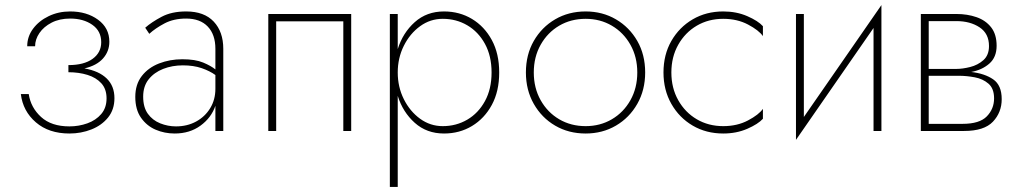

<svg xmlns="http://www.w3.org/2000/svg" viewBox="-20 -515 3989 755"><path d="M253 10Q172 10 121 -34Q70 -78 62 -145H93Q101 -92 141.5 -55Q182 -18 253 -18Q290 -18 323.5 -30Q357 -42 378 -66.5Q399 -91 399 -128Q399 -165 378.5 -187.5Q358 -210 324 -220.5Q290 -231 249 -231V-259Q310 -259 344 -283.5Q378 -308 378 -349Q378 -393 343 -417.5Q308 -442 256 -442Q214 -442 183 -426Q152 -410 135 -385Q118 -360 118 -333H87Q87 -371 110 -402Q133 -433 171.5 -451.5Q210 -470 256 -470Q321 -470 365.5 -437.5Q410 -405 410 -351Q410 -313 385 -285Q360 -257 312 -246Q369 -236 399.5 -206.5Q430 -177 430 -129Q430 -84 405 -53Q380 -22 339.5 -6Q299 10 253 10Z M567 -382 551 -406Q576 -428 615.5 -449Q655 -470 712 -470Q783 -470 820.5 -430Q858 -390 858 -323V0H827V-99Q811 -52 768.5 -21Q726 10 667 10Q627 10 592 -5Q557 -20 534.5 -52Q512 -84 512 -134Q512 -183 537.5 -216Q563 -249 605.5 -265.5Q648 -282 697 -282Q748 -282 779 -269Q810 -256 827 -242V-323Q827 -379 797 -410.5Q767 -442 712 -442Q663 -442 627 -423Q591 -404 567 -382ZM543 -135Q543 -93 561.5 -67.5Q580 -42 610 -30Q640 -18 672 -18Q716 -18 751 -37Q786 -56 806.5 -89.5Q827 -123 827 -166V-220Q805 -236 773 -247Q741 -258 699 -258Q657 -258 621.5 -244Q586 -230 564.5 -203Q543 -176 543 -135Z M1361 -460V0H1330V-431H1066V0H1035V-460Z M1544 220H1513V-460H1544V-322Q1564 -386 1611 -428Q1658 -470 1726 -470Q1787 -470 1836 -440.5Q1885 -411 1914 -357.5Q1943 -304 1943 -230Q1943 -156 1914 -102.5Q1885 -49 1836 -19.5Q1787 10 1726 10Q1658 10 1611 -32Q1564 -74 1544 -138ZM1913 -230Q1913 -295 1887 -342.5Q1861 -390 1817.5 -415.5Q1774 -441 1721 -441Q1672 -441 1632 -412Q1592 -383 1568 -335Q1544 -287 1544 -230Q1544 -173 1568 -125Q1592 -77 1632 -48Q1672 -19 1721 -19Q1774 -19 1817.5 -44.5Q1861 -70 1887 -117.5Q1913 -165 1913 -230Z M2048 -230Q2048 -300 2079 -354Q2110 -408 2163 -439Q2216 -470 2283 -470Q2349 -470 2402 -439Q2455 -408 2486 -354Q2517 -300 2517 -230Q2517 -161 2486 -106.5Q2455 -52 2402 -21Q2349 10 2283 10Q2216 10 2163 -21Q2110 -52 2079 -106.5Q2048 -161 2048 -230ZM2079 -230Q2079 -169 2106 -121Q2133 -73 2179 -46Q2225 -19 2283 -19Q2340 -19 2386 -46Q2432 -73 2459 -121Q2486 -169 2486 -230Q2486 -291 2459 -339Q2432 -387 2386 -414Q2340 -441 2283 -441Q2225 -441 2179 -414Q2133 -387 2106 -339Q2079 -291 2079 -230Z M2620 -230Q2620 -169 2647 -121Q2674 -73 2720 -46Q2766 -19 2824 -19Q2879 -19 2921.5 -41.5Q2964 -64 2980 -87V-48Q2961 -27 2918.5 -8.5Q2876 10 2824 10Q2757 10 2704 -21Q2651 -52 2620 -106.5Q2589 -161 2589 -230Q2589 -300 2620 -354Q2651 -408 2704 -439Q2757 -470 2824 -470Q2876 -470 2918.5 -451.5Q2961 -433 2980 -412V-373Q2964 -396 2921.5 -418.5Q2879 -441 2824 -441Q2766 -441 2720 -414Q2674 -387 2647 -339Q2620 -291 2620 -230Z M3141 -460V-55L3446 -495V0H3415V-405L3110 35V-460Z M3601 -460H3741Q3784 -460 3820 -447.5Q3856 -435 3877.5 -407.5Q3899 -380 3899 -335Q3899 -290 3870.5 -265Q3842 -240 3799 -232Q3852 -226 3885.5 -203Q3919 -180 3919 -125Q3919 -73 3884.5 -36.5Q3850 0 3771 0H3601ZM3741 -432H3632V-244H3741Q3765 -244 3795 -251.5Q3825 -259 3847 -278.5Q3869 -298 3869 -334Q3869 -383 3832 -407.5Q3795 -432 3741 -432ZM3751 -217H3632V-28H3765Q3832 -28 3860.5 -57.5Q3889 -87 3889 -128Q3889 -167 3867 -186Q3845 -205 3813 -211Q3781 -217 3751 -217Z"/></svg>

Font: Jost* Thin
Style: Regular
Weight: 200
Version: Version 3.7